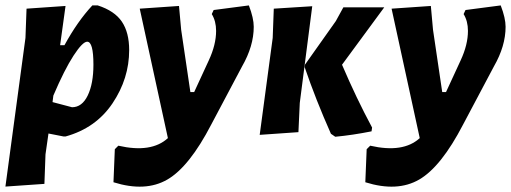

<svg xmlns="http://www.w3.org/2000/svg" viewBox="-20 -494 1887 709"><path d="M222 -472 202 -327H218Q266 -415 321 -474H341Q403 -454 430 -414Q457 -374 457 -309Q457 -204 395.5 -112.5Q334 -21 222 10H215L159 -1L148 76L144 185L0 195L74 -354L78 -462ZM302 -340Q285 -340 251.5 -288.5Q218 -237 177 -141L174 -117L246 -98Q283 -98 304 -141.5Q325 -185 325 -255Q325 -340 302 -340Z M641 -472 649 -384 683 -154H697L751 -271Q778 -329 778 -380Q778 -416 762 -442L769 -457L899 -474Q917 -427 917 -395Q917 -324 874 -249L760 -34Q679 122 598 169Q517 216 399 179L404 57L417 44Q539 72 600 16L496 -462Z M939 4 987 -354 991 -462 1133 -471 1087 -114 1082 -6ZM1399 -467 1243 -255Q1296 -131 1354 -23L1352 -9Q1282 5 1218 11L1202 0Q1146 -126 1105 -246L1106 -255L1220 -416L1248 -467Z M1571 -472 1579 -384 1613 -154H1627L1681 -271Q1708 -329 1708 -380Q1708 -416 1692 -442L1699 -457L1829 -474Q1847 -427 1847 -395Q1847 -324 1804 -249L1690 -34Q1609 122 1528 169Q1447 216 1329 179L1334 57L1347 44Q1469 72 1530 16L1426 -462Z"/></svg>

Font: Alegreya Sans SC ExtraBold
Style: Italic
Weight: 800
Italic angle: -7°
Designer: Juan Pablo del Peral
Foundry: Huerta Tipografica
Version: Version 2.007